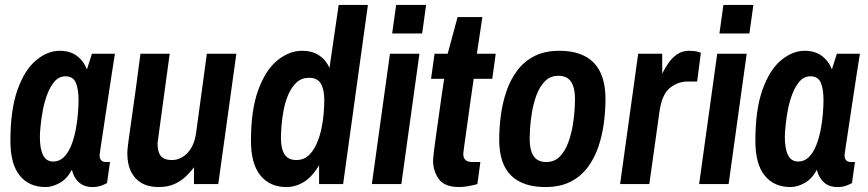

<svg xmlns="http://www.w3.org/2000/svg" viewBox="-20 -743 3503 775"><path d="M164 12Q97 12 59.5 -34.5Q22 -81 22 -174Q22 -301 51 -381.5Q80 -462 126 -500Q172 -538 221 -538Q262 -538 289.5 -518Q317 -498 331 -463L351 -526H444Q444 -526 440.5 -504.5Q437 -483 431.5 -447Q426 -411 419.5 -368.5Q413 -326 406.5 -282.5Q400 -239 394.5 -202.5Q389 -166 385.5 -142.5Q382 -119 382 -117Q382 -102 389 -95.5Q396 -89 406 -89H424L412 -4Q403 1 388.5 6.5Q374 12 353 12Q320 12 299 -6.5Q278 -25 270 -58Q251 -21 221 -4.5Q191 12 164 12ZM195 -91Q220 -91 238 -109Q256 -127 267.5 -156Q279 -185 285.5 -218.5Q292 -252 294.5 -284Q297 -316 297 -338Q297 -384 286 -409.5Q275 -435 244 -435Q219 -435 201.5 -415.5Q184 -396 172 -365.5Q160 -335 153.5 -301Q147 -267 144 -237Q141 -207 141 -190Q141 -142 154 -116.5Q167 -91 195 -91Z M621 12Q579 12 551 -4.5Q523 -21 508.5 -51Q494 -81 494 -123Q494 -130 494.5 -137Q495 -144 496.5 -157Q498 -170 501.5 -195Q505 -220 511 -262Q517 -304 526 -368.5Q535 -433 547 -526H665Q653 -440 645 -379.5Q637 -319 631.5 -280Q626 -241 623 -218Q620 -195 618.5 -184Q617 -173 616.5 -169Q616 -165 616 -163Q616 -129 629.5 -113Q643 -97 674 -97Q709 -97 737 -126Q765 -155 772 -210L815 -526H934L861 0H763V-68Q747 -46 726.5 -27.5Q706 -9 680 1.5Q654 12 621 12Z M1136 12Q1069 12 1031 -35Q993 -82 993 -174Q993 -301 1023 -381.5Q1053 -462 1100.5 -500Q1148 -538 1199 -538Q1240 -538 1267.5 -520Q1295 -502 1310 -469L1347 -723H1465L1365 0H1268V-76Q1240 -29 1206.5 -8.5Q1173 12 1136 12ZM1177 -97Q1205 -97 1224.5 -114.5Q1244 -132 1257 -160.5Q1270 -189 1277 -221.5Q1284 -254 1286.5 -285Q1289 -316 1289 -338Q1289 -382 1275 -405.5Q1261 -429 1228 -429Q1198 -429 1178 -411Q1158 -393 1145 -364Q1132 -335 1125.5 -302Q1119 -269 1116.5 -238Q1114 -207 1114 -186Q1114 -143 1128.5 -120Q1143 -97 1177 -97Z M1481 0 1554 -526H1673L1600 0ZM1563 -608 1579 -723H1700L1684 -608Z M1834 12Q1774 12 1751 -20.5Q1728 -53 1728 -96Q1728 -102 1731 -128.5Q1734 -155 1739.5 -192.5Q1745 -230 1750.5 -270Q1756 -310 1761 -345.5Q1766 -381 1769.5 -403Q1773 -425 1773 -425H1720L1734 -526H1787L1827 -674H1927L1905 -526H1981L1967 -425H1892Q1892 -425 1889 -403.5Q1886 -382 1881 -348.5Q1876 -315 1871 -277Q1866 -239 1861 -204.5Q1856 -170 1853 -147Q1850 -124 1850 -122Q1850 -89 1886 -89H1919L1907 0Q1894 4 1872.5 8Q1851 12 1834 12Z M2181 12Q2090 12 2042.5 -35Q1995 -82 1995 -180Q1995 -226 2001.5 -276Q2008 -326 2023.5 -372.5Q2039 -419 2066.5 -456.5Q2094 -494 2136 -516Q2178 -538 2238 -538Q2330 -538 2377 -489.5Q2424 -441 2424 -343Q2424 -297 2417.5 -247Q2411 -197 2395.5 -151Q2380 -105 2352.5 -68Q2325 -31 2283 -9.5Q2241 12 2181 12ZM2185 -89Q2218 -89 2239.5 -111Q2261 -133 2273.5 -167Q2286 -201 2292 -237.5Q2298 -274 2299.5 -303Q2301 -332 2301 -343Q2301 -389 2285 -413Q2269 -437 2234 -437Q2201 -437 2179.5 -415Q2158 -393 2145.5 -359Q2133 -325 2127 -288.5Q2121 -252 2119.5 -223Q2118 -194 2118 -183Q2118 -137 2134 -113Q2150 -89 2185 -89Z M2483 0 2556 -526H2653V-446Q2664 -468 2678.5 -489Q2693 -510 2713.5 -524Q2734 -538 2761 -538Q2784 -538 2796.5 -534Q2809 -530 2809 -530L2794 -414H2756Q2717 -414 2684.5 -388.5Q2652 -363 2642 -293L2601 0Z M2802 0 2875 -526H2994L2921 0ZM2884 -608 2900 -723H3021L3005 -608Z M3171 12Q3104 12 3066.5 -34.5Q3029 -81 3029 -174Q3029 -301 3058 -381.5Q3087 -462 3133 -500Q3179 -538 3228 -538Q3269 -538 3296.5 -518Q3324 -498 3338 -463L3358 -526H3451Q3451 -526 3447.5 -504.5Q3444 -483 3438.5 -447Q3433 -411 3426.5 -368.5Q3420 -326 3413.5 -282.5Q3407 -239 3401.5 -202.5Q3396 -166 3392.5 -142.5Q3389 -119 3389 -117Q3389 -102 3396 -95.5Q3403 -89 3413 -89H3431L3419 -4Q3410 1 3395.5 6.5Q3381 12 3360 12Q3327 12 3306 -6.5Q3285 -25 3277 -58Q3258 -21 3228 -4.5Q3198 12 3171 12ZM3202 -91Q3227 -91 3245 -109Q3263 -127 3274.5 -156Q3286 -185 3292.5 -218.5Q3299 -252 3301.5 -284Q3304 -316 3304 -338Q3304 -384 3293 -409.5Q3282 -435 3251 -435Q3226 -435 3208.5 -415.5Q3191 -396 3179 -365.5Q3167 -335 3160.5 -301Q3154 -267 3151 -237Q3148 -207 3148 -190Q3148 -142 3161 -116.5Q3174 -91 3202 -91Z"/></svg>

Font: Archivo Narrow
Style: Bold Italic
Weight: 700
Italic angle: -8°
Designer: Hector Gatti
Foundry: Omnibus-Type
Version: Version 3.002